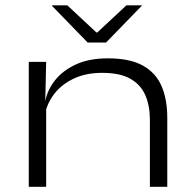

<svg xmlns="http://www.w3.org/2000/svg" viewBox="-20 -714 740 734"><path d="M553 0V-256Q553 -310 535.5 -350.2Q518 -390.5 478.2 -413Q438.5 -435.5 370.5 -435.5Q309.5 -435.5 263.5 -414.2Q217.5 -393 189 -357Q160.5 -321 151.5 -276.5L139.5 -327H153Q161 -370 190.5 -407.2Q220 -444.5 270.5 -467.8Q321 -491 392.5 -491Q476 -491 525.8 -463.5Q575.5 -436 597.5 -385.2Q619.5 -334.5 619.5 -264V0ZM90 0V-477.5H156.5L153 -328.5L156.5 -321.5V0ZM315 -551.5 178.5 -692V-693.5H237.5L348.5 -590H352L463 -693.5H522V-692L385.5 -551.5Z"/></svg>

Font: Anek Latin Expanded Light
Style: Regular
Weight: 300
Width: 7
Designer: Yesha Goshar
Foundry: Ek Type
Version: Version 1.003